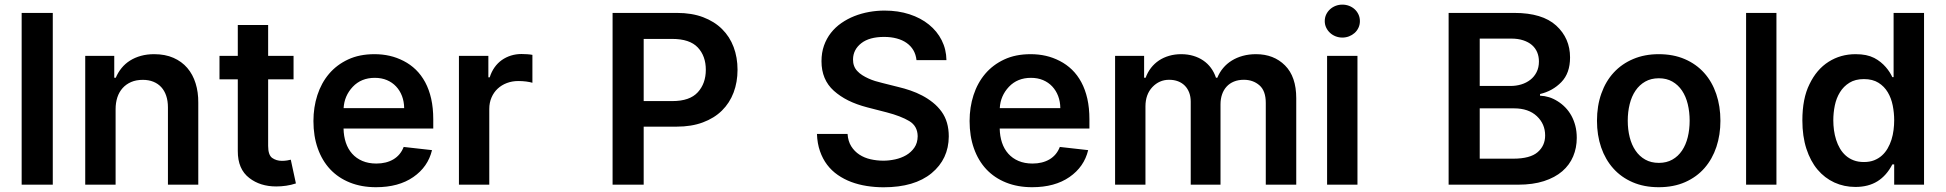

<svg xmlns="http://www.w3.org/2000/svg" viewBox="-20 -782 8239 813"><path d="M203.5 -727.3V0H71.7V-727.3Z M340.9 0V-545.5H463.8V-452.8H470.2Q479.8 -475.5 494.9 -494Q509.9 -512.4 530.5 -525.4Q551.1 -538.4 576.7 -545.5Q602.3 -552.6 632.8 -552.6Q679.3 -552.6 714.5 -537.1Q749.6 -521.7 773.1 -494.3Q796.5 -467 808.2 -429.3Q820 -391.7 819.6 -347.3V0H691.1V-327.4Q691.1 -354.8 683.8 -376.4Q676.5 -398.1 662.8 -413Q649.1 -427.9 629.4 -435.9Q609.7 -443.9 584.9 -443.9Q556.8 -443.9 535.3 -434.7Q513.8 -425.4 499.1 -408.9Q484.4 -392.4 476.9 -369.7Q469.5 -346.9 469.5 -319.6V0Z M909.4 -545.5H986.9V-676.1H1115.4V-545.5H1223V-446H1115.4V-164.1Q1115.4 -125.7 1132.5 -113.3Q1150.2 -100.9 1173.7 -100.9Q1185.7 -100.9 1195.8 -102.6Q1206 -104.4 1211.3 -105.8L1233 -5.3Q1212.7 1.4 1191.8 4.4Q1170.8 7.5 1149.5 7.5Q1082 7.5 1035.9 -28.1Q986.5 -65.7 986.9 -142.8V-446H909.4Z M1307.2 -269.5Q1307.2 -327.8 1323.9 -379.3Q1340.6 -430.8 1373.2 -469.3Q1405.9 -507.8 1454 -530.2Q1502.1 -552.6 1565.3 -552.6Q1599.8 -552.6 1630.1 -545.6Q1660.5 -538.7 1689.3 -523.8Q1717.7 -509.2 1740.8 -486.9Q1763.8 -464.5 1780.4 -433.8Q1796.9 -403.1 1805.8 -364Q1814.6 -324.9 1814.6 -277V-237.6H1434.7Q1435.4 -205.3 1444.4 -178.1Q1453.5 -150.9 1471.1 -131.2Q1488.6 -111.5 1514.4 -100.5Q1540.1 -89.5 1573.9 -89.5Q1615.8 -89.5 1646 -107.4Q1676.1 -125.4 1689.3 -159.8L1809.3 -146.3Q1792.3 -75.3 1730.1 -32.3Q1668 10.7 1572.1 10.7Q1510.7 10.7 1461.5 -9.1Q1412.3 -28.8 1378 -65.3Q1343.8 -101.9 1325.5 -153.8Q1307.2 -205.6 1307.2 -269.5ZM1435 -324.2H1691.4Q1691.1 -351.9 1682.2 -375.4Q1673.3 -398.8 1657.1 -416Q1641 -433.2 1618.3 -442.8Q1595.5 -452.4 1567.1 -452.4Q1509.6 -452.4 1473.7 -414.4Q1437.9 -376.4 1435 -324.2Z M1923.3 0V-545.5H2047.9V-454.5H2053.6Q2061.1 -478.3 2074.2 -496.8Q2087.4 -515.3 2104.9 -527.7Q2122.5 -540.1 2143.6 -546.7Q2164.8 -553.3 2188.2 -553.3Q2198.9 -553.3 2212.2 -552.4Q2225.5 -551.5 2234.4 -549.7V-431.5Q2230.1 -432.9 2223.4 -434.3Q2216.6 -435.7 2208.5 -436.8Q2200.3 -437.9 2191.6 -438.4Q2182.9 -438.9 2174.7 -438.9Q2148.8 -438.9 2126.2 -430.4Q2103.7 -421.9 2087.2 -406.4Q2070.7 -391 2061.3 -369.1Q2051.8 -347.3 2051.8 -320.7V0Z M2573.9 0V-727.3H2846.6Q2909.4 -727.3 2957.2 -709.2Q3005 -691.1 3037.5 -658.9Q3070 -626.8 3086.5 -582.7Q3103 -538.7 3103 -486.5Q3103 -434.3 3086.3 -390.1Q3069.6 -345.9 3036.9 -313.7Q3004.3 -281.6 2956.1 -263.7Q2908 -245.7 2844.8 -245.7H2705.6V0ZM2705.6 -354H2827.1Q2900.6 -354 2934.7 -391.3Q2968.7 -428.6 2968.7 -486.5Q2968.7 -544.7 2934.7 -581Q2900.6 -617.2 2826.3 -617.2H2705.6Z M3568.9 -214.8Q3571 -183.9 3584.5 -162.5Q3598 -141 3619 -127.3Q3639.9 -113.6 3666.4 -107.6Q3692.8 -101.6 3720.5 -101.6Q3744.7 -101.6 3770.2 -107.1Q3795.8 -112.6 3816.9 -124.8Q3838.1 -137.1 3851.7 -156.8Q3865.4 -176.5 3865.8 -205.3Q3865.1 -248.6 3829.9 -269.5Q3794.7 -290.5 3735.1 -306.1L3652.3 -327.4Q3606.2 -339.5 3571.7 -356.7Q3537.3 -373.9 3510.7 -397.7Q3458.5 -444.6 3458.5 -522.7Q3458.5 -558.9 3469.1 -589Q3479.8 -619 3498.4 -642.8Q3517 -666.5 3542.6 -684.3Q3568.2 -702.1 3597.8 -713.8Q3627.5 -725.5 3660.2 -731.4Q3692.8 -737.2 3725.5 -737.2Q3783 -737.2 3831 -721.6Q3878.9 -706 3913.5 -677.9Q3948.2 -649.9 3967.5 -611.5Q3986.9 -573.2 3987.6 -527.3H3860.8Q3858.3 -550.8 3847.7 -569.1Q3837 -587.4 3819.2 -600Q3801.5 -612.6 3777.3 -619.1Q3753.2 -625.7 3723.7 -625.7Q3661.2 -625.7 3627.1 -599.1Q3592.7 -572.1 3592 -530.9Q3591.6 -500.7 3610.1 -481.2Q3619.3 -471.2 3631.4 -463.6Q3643.5 -456 3657.1 -449.8Q3670.8 -443.5 3685.7 -438.9Q3700.6 -434.3 3715.6 -430.8L3783.7 -413.7Q3809.3 -407.7 3835.2 -398.8Q3861.2 -389.9 3885.1 -377.3Q3909.1 -364.7 3930 -348Q3951 -331.3 3967 -309.3Q3997.5 -267 3997.5 -204.2Q3996.8 -108.3 3924.7 -48.7Q3852.3 11 3721.6 11Q3685 11 3650.2 5.5Q3615.4 0 3584.5 -11.5Q3553.6 -23.1 3527.5 -41.2Q3501.4 -59.3 3482.4 -84.3Q3463.4 -109.4 3452.1 -141.9Q3440.7 -174.4 3439.3 -214.8Z M4085.6 -269.5Q4085.6 -327.8 4102.3 -379.3Q4119 -430.8 4151.6 -469.3Q4184.3 -507.8 4232.4 -530.2Q4280.5 -552.6 4343.8 -552.6Q4378.2 -552.6 4408.6 -545.6Q4438.9 -538.7 4467.7 -523.8Q4496.1 -509.2 4519.2 -486.9Q4542.3 -464.5 4558.8 -433.8Q4575.3 -403.1 4584.2 -364Q4593 -324.9 4593 -277V-237.6H4213.1Q4213.8 -205.3 4222.8 -178.1Q4231.9 -150.9 4249.5 -131.2Q4267 -111.5 4292.8 -100.5Q4318.5 -89.5 4352.3 -89.5Q4394.2 -89.5 4424.4 -107.4Q4454.5 -125.4 4467.7 -159.8L4587.7 -146.3Q4570.7 -75.3 4508.5 -32.3Q4446.4 10.7 4350.5 10.7Q4289.1 10.7 4239.9 -9.1Q4190.7 -28.8 4156.4 -65.3Q4122.2 -101.9 4103.9 -153.8Q4085.6 -205.6 4085.6 -269.5ZM4213.4 -324.2H4469.8Q4469.5 -351.9 4460.6 -375.4Q4451.7 -398.8 4435.5 -416Q4419.4 -433.2 4396.7 -442.8Q4373.9 -452.4 4345.5 -452.4Q4288 -452.4 4252.1 -414.4Q4216.3 -376.4 4213.4 -324.2Z M4701.7 -545.5H4824.6V-452.8H4831Q4839.5 -476.2 4853.9 -494.7Q4868.3 -513.1 4887.4 -525.9Q4906.6 -538.7 4930.4 -545.6Q4954.2 -552.6 4981.5 -552.6Q5009.2 -552.6 5032.7 -545.6Q5056.1 -538.7 5074.9 -525.9Q5093.8 -513.1 5107.4 -494.7Q5121.1 -476.2 5128.9 -452.8H5134.6Q5143.8 -475.5 5159.3 -494Q5174.7 -512.4 5195.7 -525.4Q5216.6 -538.4 5242.5 -545.5Q5268.5 -552.6 5298.3 -552.6Q5373.6 -552.6 5421.2 -505Q5468.8 -457.4 5468.8 -366.1V0H5339.8V-346.2Q5339.8 -397.4 5312.9 -420.8Q5285.9 -444.2 5246.8 -444.2Q5223.4 -444.2 5204.9 -436.6Q5186.4 -429 5173.8 -415.1Q5161.2 -401.3 5154.7 -382.3Q5148.1 -363.3 5148.1 -340.2V0H5022V-351.6Q5022 -372.5 5015.6 -389.6Q5009.2 -406.6 4997.3 -418.9Q4985.4 -431.1 4968.4 -437.7Q4951.3 -444.2 4930.4 -444.2Q4889.2 -444.2 4859.7 -413.4Q4830.3 -382.1 4830.3 -331.7V0H4701.7Z M5599.4 0V-545.5H5728V0ZM5589.5 -692.5Q5589.5 -707.7 5595.5 -720.5Q5601.6 -733.3 5611.9 -742.7Q5622.2 -752.1 5635.7 -757.3Q5649.1 -762.4 5664.1 -762.4Q5679 -762.4 5692.5 -757.3Q5706 -752.1 5716.1 -742.9Q5726.2 -733.7 5732.2 -720.9Q5738.3 -708.1 5738.3 -692.5Q5738.3 -677.2 5732.2 -664.4Q5726.2 -651.6 5715.9 -642.4Q5705.6 -633.2 5692.1 -628Q5678.6 -622.9 5664.1 -622.9Q5649.5 -622.9 5636 -628Q5622.5 -633.2 5612.2 -642.6Q5601.9 -652 5595.7 -664.8Q5589.5 -677.6 5589.5 -692.5Z M6114 -727.3H6392.4Q6510.7 -727.3 6569.6 -673.7Q6628.2 -620 6628.2 -538.7Q6628.2 -472.3 6591.3 -434.3Q6554.3 -396.3 6501.1 -383.9V-376.8Q6520.6 -376.1 6539.1 -370.4Q6557.5 -364.7 6575.6 -353.3Q6593.4 -342.3 6608.3 -326.9Q6623.2 -311.4 6633.9 -292.1Q6644.5 -272.7 6650.6 -249.3Q6656.6 -225.9 6656.6 -198.2Q6656.6 -155.9 6641.3 -119.7Q6626.1 -83.5 6595.2 -56.8Q6564.3 -30.2 6517.6 -15.1Q6470.9 0 6408.4 0H6114ZM6387.4 -110.1Q6459.2 -110.1 6491.1 -137.8Q6522.7 -165.1 6522.7 -208.5Q6522.7 -257.1 6487.6 -290.1Q6452.4 -323.2 6391 -323.2H6245.7V-110.1ZM6245.7 -618.6V-418H6376.1Q6399.9 -418 6421.5 -424.5Q6443.2 -431.1 6459.9 -444.1Q6476.6 -457 6486.5 -476.6Q6496.4 -496.1 6496.4 -521.7Q6496.4 -543 6489 -560.7Q6481.5 -578.5 6466.8 -591.3Q6452.1 -604 6430 -611.3Q6408 -618.6 6378.9 -618.6Z M7003.6 -552.6Q7065.7 -552.6 7114.2 -531.6Q7162.6 -510.7 7196.2 -473.2Q7229.8 -435.7 7247.3 -383.9Q7264.9 -332 7264.9 -270.6Q7264.9 -211.3 7247.9 -160Q7230.8 -108.7 7197.8 -70.7Q7164.8 -32.7 7115.9 -11Q7067.1 10.7 7003.6 10.7Q6941.8 10.7 6893.3 -10.3Q6844.8 -31.2 6811.3 -68.7Q6777.7 -106.2 6759.9 -157.8Q6742.2 -209.5 6742.2 -270.6Q6742.2 -333.8 6760.7 -385.8Q6779.1 -437.9 6813.2 -474.8Q6847.3 -511.7 6895.6 -532.1Q6943.9 -552.6 7003.6 -552.6ZM6872.5 -271Q6872.5 -233.7 6880.7 -201.2Q6888.8 -168.7 6905.4 -144.4Q6921.9 -120 6946.6 -106.2Q6971.2 -92.3 7004.3 -92.3Q7036.9 -92.3 7061.4 -106.2Q7085.9 -120 7102.3 -144.4Q7118.6 -168.7 7126.6 -201.2Q7134.6 -233.7 7134.6 -271Q7134.6 -308.2 7126.6 -341.1Q7118.6 -373.9 7102.3 -398.3Q7085.9 -422.6 7061.4 -436.6Q7036.9 -450.6 7004.3 -450.6Q6971.2 -450.6 6946.6 -436.6Q6921.9 -422.6 6905.4 -398.3Q6888.8 -373.9 6880.7 -341.1Q6872.5 -308.2 6872.5 -271Z M7502.1 -727.3V0H7373.6V-727.3Z M7611.9 -272Q7611.9 -365.1 7642 -425.4Q7672.2 -488.3 7723 -520.4Q7773.8 -552.6 7837 -552.6Q7861.5 -552.6 7880.9 -548.7Q7900.2 -544.7 7916.2 -536.6Q7931.1 -528.8 7943.4 -518.8Q7955.6 -508.9 7965 -498Q7974.4 -487.2 7981.4 -476.2Q7988.3 -465.2 7992.9 -455.3H7998.2V-727.3H8127.1V0H8000.7V-85.9H7992.9Q7968.4 -38.4 7929.9 -14.4Q7891.3 9.6 7836.6 9.6Q7788.7 9.6 7747.5 -9.2Q7706.3 -28.1 7676.1 -63.9Q7646 -99.8 7628.9 -152.3Q7611.9 -204.9 7611.9 -272ZM7872.5 -95.9Q7897 -95.9 7915.8 -103.3Q7934.7 -110.8 7948.9 -123.6Q7963.1 -136.4 7973 -153.6Q7983 -170.8 7989.2 -190.5Q7995.4 -210.2 7998 -231.4Q8000.7 -252.5 8000.7 -272.7Q8000.7 -304.3 7994.5 -335.4Q7988.3 -366.5 7973.5 -391.3Q7958.8 -416.2 7934.1 -431.6Q7909.4 -447.1 7872.5 -447.1Q7835.9 -447.1 7811.1 -431.6Q7786.2 -416.2 7771 -391.3Q7755.7 -366.5 7749.3 -335.4Q7742.9 -304.3 7742.9 -272.7Q7742.9 -252.1 7745.7 -231Q7748.6 -209.9 7754.8 -190.2Q7761 -170.5 7771.1 -153.2Q7781.2 -136 7795.6 -123.2Q7810 -110.4 7829 -103.2Q7848 -95.9 7872.5 -95.9Z"/></svg>

Font: Inter P Semi Bold
Style: Regular
Weight: 600
Designer: Rasmus Andersson
Foundry: rsms
Version: Version 3.018;git-588b23468